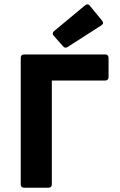

<svg xmlns="http://www.w3.org/2000/svg" viewBox="-20 -879 561 899"><path d="M231.4 -711.9 275.4 -662.1C281.2 -655.3 288.1 -653.3 296.9 -659.2L455.1 -760.7C463.9 -766.6 464.8 -773.4 458 -782.2L400.4 -852.5C394.5 -860.4 386.7 -860.4 378.9 -854.5L233.4 -733.4C225.6 -727.5 224.6 -719.7 231.4 -711.9ZM77.1 -608.4V-15.6C77.1 -5.9 83 0 92.8 0H207C216.8 0 222.7 -5.9 222.7 -15.6V-502H472.7C482.4 -502 488.3 -507.8 488.3 -517.6V-608.4C488.3 -618.2 482.4 -624 472.7 -624H92.8C83 -624 77.1 -618.2 77.1 -608.4Z"/></svg>

Font: Ed Sans Neue
Style: Bold
Weight: 700
Designer: Stephen Hutchings
Version: Version 1.004;PS 001.004;hotconv 1.0.88;makeotf.lib2.5.64775